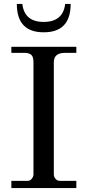

<svg xmlns="http://www.w3.org/2000/svg" viewBox="-20 -961 447 981"><path d="M38 -37H122Q134 -37 142.5 -48Q151 -59 151 -70V-643Q151 -672 139 -681.5Q127 -691 105 -691H38V-722H370V-691H312Q255 -691 255 -643V-70Q255 -58 263.5 -47.5Q272 -37 286 -37H370V0H38ZM204 -796H203Q66 -796 66 -941H94Q105 -849 203 -849Q302 -849 313 -941H341Q341 -796 204 -796Z"/></svg>

Font: Academico
Style: Regular
Weight: 400
Foundry: Steinberg Media Technologies GmbH
Version: Version 0.902